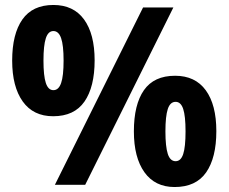

<svg xmlns="http://www.w3.org/2000/svg" viewBox="-20 -744 920 773"><path d="M29 -500Q29 -607 70 -665.5Q111 -724 195 -724Q276 -724 318.5 -665.5Q361 -607 361 -501Q361 -394 320 -335Q279 -276 194 -276Q114 -276 71.5 -335.5Q29 -395 29 -500ZM678 -714 323 0H201L556 -714ZM155 -500Q155 -439 164.5 -410Q174 -381 195 -381Q216 -381 226 -409.5Q236 -438 236 -500Q236 -562 226 -590.5Q216 -619 195 -619Q174 -619 164.5 -590Q155 -561 155 -500ZM519 -215Q519 -323 559.5 -381Q600 -439 685 -439Q766 -439 808.5 -380.5Q851 -322 851 -216Q851 -109 810 -50Q769 9 683 9Q604 9 561.5 -50.5Q519 -110 519 -215ZM646 -215Q646 -154 655.5 -124.5Q665 -95 687 -95Q708 -95 717.5 -123.5Q727 -152 727 -215Q727 -277 717.5 -305.5Q708 -334 687 -334Q665 -334 655.5 -305Q646 -276 646 -215Z"/></svg>

Font: Noto Sans Sinhala SemiCondensed ExtraBold
Style: Regular
Weight: 800
Width: 4
Designer: Jelle Bosma - Monotype Design Team
Foundry: Monotype Imaging Inc.
Version: Version 2.006; ttfautohint (v1.8.4.7-5d5b)